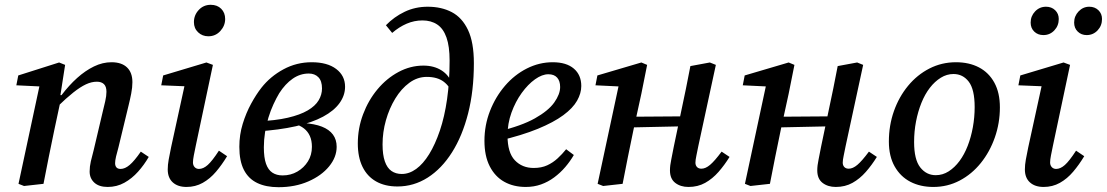

<svg xmlns="http://www.w3.org/2000/svg" viewBox="-20 -765 4606 799"><path d="M80 9 57 0 150 -434 173 -404 48 -410 56 -451 226 -505 251 -495 230 -360 234 -355 206 -224Q194 -168 183 -112Q172 -56 161 0ZM428 13Q392 13 372.5 -5Q353 -23 353 -51Q353 -72 358 -93.5Q363 -115 370 -141L407 -298Q413 -322 418 -344Q423 -366 423 -383Q423 -405 412.5 -415Q402 -425 383 -425Q361 -425 337.5 -414Q314 -403 285 -380Q256 -357 219 -321L218 -369H236Q267 -410 301 -440.5Q335 -471 371 -488.5Q407 -506 444 -506Q486 -506 508.5 -484.5Q531 -463 531 -423Q531 -401 526 -375.5Q521 -350 515 -326L473 -152Q467 -131 463 -114Q459 -97 459 -86Q459 -75 464.5 -68.5Q470 -62 482 -62Q500 -62 519.5 -78.5Q539 -95 566 -134L599 -112Q580 -79 554.5 -50.5Q529 -22 497.5 -4.5Q466 13 428 13Z M678 -60Q678 -79 682 -101Q686 -123 692 -152L754 -436L774 -405L651 -410L659 -451L839 -505L866 -495L795 -160Q790 -136 786.5 -118Q783 -100 783 -89Q783 -77 790 -69.5Q797 -62 808 -62Q826 -62 844.5 -78.5Q863 -95 891 -138L925 -115Q904 -80 879 -50.5Q854 -21 823.5 -4Q793 13 756 13Q720 13 699 -6Q678 -25 678 -60ZM847 -614Q822 -614 804.5 -630.5Q787 -647 787 -673Q787 -702 807 -723.5Q827 -745 857 -745Q884 -745 900.5 -728.5Q917 -712 917 -686Q917 -658 897 -636Q877 -614 847 -614Z M1139 14Q1087 14 1050.5 -3.5Q1014 -21 995 -58Q976 -95 976 -154Q976 -204 990 -249.5Q1004 -295 1025 -333.5Q1046 -372 1068 -400Q1105 -447 1159.5 -476.5Q1214 -506 1277 -506Q1342 -506 1379 -478Q1416 -450 1416 -404Q1416 -368 1393 -336Q1370 -304 1324.5 -279.5Q1279 -255 1210.5 -239.5Q1142 -224 1050 -218V-260Q1126 -263 1177.5 -275Q1229 -287 1260.5 -305.5Q1292 -324 1306 -347.5Q1320 -371 1320 -397Q1320 -428 1305 -443.5Q1290 -459 1265 -459Q1229 -459 1198 -437.5Q1167 -416 1142 -377Q1130 -357 1118 -331Q1106 -305 1097 -275.5Q1088 -246 1083 -214.5Q1078 -183 1078 -152Q1078 -109 1087 -83.5Q1096 -58 1113.5 -46.5Q1131 -35 1156 -35Q1190 -35 1217.5 -51Q1245 -67 1261.5 -93.5Q1278 -120 1278 -154Q1278 -180 1269.5 -199Q1261 -218 1245 -230.5Q1229 -243 1205 -250L1245 -275L1242 -253Q1289 -250 1319.5 -238Q1350 -226 1365.5 -205Q1381 -184 1381 -154Q1381 -111 1349.5 -72.5Q1318 -34 1263 -10Q1208 14 1139 14Z M1634 11Q1582 11 1545 -10Q1508 -31 1488.5 -71Q1469 -111 1469 -168Q1469 -231 1491 -289.5Q1513 -348 1551 -393.5Q1589 -439 1638.5 -465.5Q1688 -492 1742 -492Q1786 -492 1817.5 -472Q1849 -452 1862 -415H1880L1865 -368Q1853 -405 1826.5 -425Q1800 -445 1756 -445Q1717 -445 1683.5 -420.5Q1650 -396 1625 -355Q1600 -314 1586 -264.5Q1572 -215 1572 -164Q1572 -121 1581.5 -93.5Q1591 -66 1609 -53.5Q1627 -41 1652 -41Q1683 -41 1712 -62Q1741 -83 1766 -123.5Q1791 -164 1810.5 -221.5Q1830 -279 1840.5 -352.5Q1851 -426 1851 -513Q1851 -572 1838 -609Q1825 -646 1799.5 -663Q1774 -680 1738 -680Q1704 -680 1672.5 -666.5Q1641 -653 1612 -628L1586 -660Q1620 -695 1664 -716Q1708 -737 1760 -737Q1817 -737 1860 -714.5Q1903 -692 1927.5 -640.5Q1952 -589 1952 -502Q1952 -387 1928 -293Q1904 -199 1861 -131Q1818 -63 1760 -26Q1702 11 1634 11Z M2168 13Q2117 13 2078.5 -8.5Q2040 -30 2018 -73Q1996 -116 1996 -179Q1996 -244 2019 -303Q2042 -362 2081.5 -408Q2121 -454 2172.5 -480Q2224 -506 2280 -506Q2337 -506 2368 -479.5Q2399 -453 2399 -407Q2399 -377 2381.5 -346Q2364 -315 2324 -285.5Q2284 -256 2218.5 -229Q2153 -202 2056 -179L2054 -218Q2150 -241 2206 -272.5Q2262 -304 2286.5 -338.5Q2311 -373 2311 -403Q2311 -428 2298.5 -442Q2286 -456 2262 -456Q2236 -456 2206.5 -435Q2177 -414 2151 -378Q2125 -342 2108.5 -296.5Q2092 -251 2092 -201Q2092 -130 2122.5 -98Q2153 -66 2201 -66Q2233 -66 2257 -77Q2281 -88 2300.5 -106Q2320 -124 2336 -144L2368 -120Q2353 -94 2332.5 -70Q2312 -46 2286.5 -27Q2261 -8 2231.5 2.5Q2202 13 2168 13Z M2490 9 2467 0 2560 -434 2583 -404 2458 -410 2466 -451 2649 -505 2673 -495 2649 -375 2616 -224Q2604 -168 2593 -112Q2582 -56 2571 0ZM2572 -234V-279L2853 -281V-240ZM2845 13Q2812 13 2790 -4Q2768 -21 2768 -56Q2768 -76 2773.5 -101.5Q2779 -127 2784 -155L2815 -303Q2825 -349 2834.5 -396Q2844 -443 2853 -490L2934 -505L2959 -495L2886 -157Q2882 -136 2878 -117.5Q2874 -99 2874 -88Q2874 -77 2880.5 -70Q2887 -63 2899 -63Q2916 -63 2935 -79Q2954 -95 2983 -134L3016 -112Q2995 -78 2970 -49.5Q2945 -21 2914.5 -4Q2884 13 2845 13Z M3103 9 3080 0 3173 -434 3196 -404 3071 -410 3079 -451 3262 -505 3286 -495 3262 -375 3229 -224Q3217 -168 3206 -112Q3195 -56 3184 0ZM3185 -234V-279L3466 -281V-240ZM3458 13Q3425 13 3403 -4Q3381 -21 3381 -56Q3381 -76 3386.5 -101.5Q3392 -127 3397 -155L3428 -303Q3438 -349 3447.5 -396Q3457 -443 3466 -490L3547 -505L3572 -495L3499 -157Q3495 -136 3491 -117.5Q3487 -99 3487 -88Q3487 -77 3493.5 -70Q3500 -63 3512 -63Q3529 -63 3548 -79Q3567 -95 3596 -134L3629 -112Q3608 -78 3583 -49.5Q3558 -21 3527.5 -4Q3497 13 3458 13Z M3864 13Q3810 13 3768.5 -8.5Q3727 -30 3703 -72.5Q3679 -115 3679 -176Q3679 -243 3700 -302.5Q3721 -362 3759 -408Q3797 -454 3848 -480Q3899 -506 3958 -506Q4013 -506 4054 -484.5Q4095 -463 4118 -421Q4141 -379 4141 -318Q4141 -253 4120 -193Q4099 -133 4061.5 -86.5Q4024 -40 3973.5 -13.5Q3923 13 3864 13ZM3874 -36Q3903 -36 3928 -52Q3953 -68 3973 -95Q3993 -122 4007 -158Q4021 -194 4028.5 -235.5Q4036 -277 4036 -319Q4036 -393 4011.5 -425Q3987 -457 3948 -457Q3920 -457 3895 -441.5Q3870 -426 3849.5 -399.5Q3829 -373 3814.5 -337Q3800 -301 3792 -259.5Q3784 -218 3784 -174Q3784 -101 3809.5 -68.5Q3835 -36 3874 -36Z M4322 -619Q4299 -619 4284 -633.5Q4269 -648 4269 -671Q4269 -698 4287.5 -717.5Q4306 -737 4333 -737Q4356 -737 4371 -722.5Q4386 -708 4386 -686Q4386 -658 4367.5 -638.5Q4349 -619 4322 -619ZM4502 -619Q4480 -619 4465 -633.5Q4450 -648 4450 -671Q4450 -698 4468.5 -717.5Q4487 -737 4513 -737Q4536 -737 4551 -722.5Q4566 -708 4566 -686Q4566 -658 4547.5 -638.5Q4529 -619 4502 -619ZM4245 -60Q4245 -79 4249 -101Q4253 -123 4259 -152L4321 -436L4341 -405L4218 -410L4226 -451L4406 -505L4433 -495L4362 -160Q4357 -136 4353.5 -118Q4350 -100 4350 -89Q4350 -77 4357 -69.5Q4364 -62 4375 -62Q4393 -62 4411.5 -78.5Q4430 -95 4458 -138L4492 -115Q4471 -80 4446 -50.5Q4421 -21 4390.5 -4Q4360 13 4323 13Q4287 13 4266 -6Q4245 -25 4245 -60Z"/></svg>

Font: Source Serif 4 Medium
Style: Italic
Weight: 500
Italic angle: -12°
Designer: Frank Grießhammer
Foundry: Adobe Systems Incorporated
Version: Version 4.004;hotconv 1.0.116;makeotfexe 2.5.65601